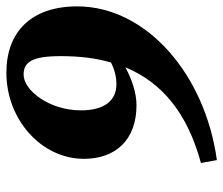

<svg xmlns="http://www.w3.org/2000/svg" viewBox="-69 -611 700 602"><g transform="rotate(-90 281.0 -310.0)"><path d="M236 -406C236 -506 299 -586 348 -586C387 -586 406 -560 406 -470C406 -412 400 -359 386 -312C362 -300 340 -295 318 -295C267 -295 236 -332 236 -406ZM71 -30 80 20C349 -17 562 -201 562 -418C562 -562 482 -640 354 -640C207 -640 84 -530 84 -397C84 -297 144 -232 252 -232C289 -232 333 -246 371 -267C323 -151 226 -72 71 -30Z"/></g></svg>

Font: Source Serif Pro Black
Style: Italic
Weight: 900
Italic angle: -12°
Designer: Frank Grießhammer
Foundry: Adobe Systems Incorporated
Version: Version 3.001;hotconv 1.0.111;makeotfexe 2.5.65597